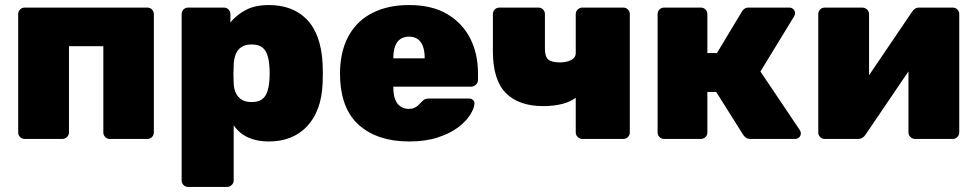

<svg xmlns="http://www.w3.org/2000/svg" viewBox="-20 -550 3857 760"><path d="M78 0Q67 0 59.5 -7.5Q52 -15 52 -26V-494Q52 -505 59.5 -512.5Q67 -520 78 -520H563Q574 -520 581.5 -512.5Q589 -505 589 -494V-26Q589 -15 581.5 -7.5Q574 0 563 0H415Q404 0 396.5 -7.5Q389 -15 389 -26V-367H253V-26Q253 -15 245 -7.5Q237 0 226 0Z M725 190Q714 190 706.5 182.5Q699 175 699 164V-494Q699 -505 706.5 -512.5Q714 -520 725 -520H866Q877 -520 884.5 -512.5Q892 -505 892 -494V-461Q916 -491 953 -510.5Q990 -530 1044 -530Q1091 -530 1128.5 -516Q1166 -502 1194 -473.5Q1222 -445 1238 -401Q1254 -357 1257 -298Q1258 -277 1258 -260Q1258 -243 1257 -221Q1255 -165 1239 -122Q1223 -79 1195 -49.5Q1167 -20 1129 -5Q1091 10 1044 10Q998 10 963 -5.5Q928 -21 905 -54V164Q905 175 897 182.5Q889 190 879 190ZM976 -146Q1002 -146 1016.5 -156.5Q1031 -167 1037.5 -185.5Q1044 -204 1046 -228Q1049 -260 1046 -292Q1044 -316 1037.5 -334.5Q1031 -353 1016.5 -363.5Q1002 -374 976 -374Q950 -374 934.5 -363Q919 -352 912.5 -334Q906 -316 905 -294Q904 -273 904 -256.5Q904 -240 905 -219Q906 -198 913.5 -182Q921 -166 936 -156Q951 -146 976 -146Z M1600 10Q1475 10 1401.5 -54.5Q1328 -119 1326 -252Q1326 -256 1326 -262.5Q1326 -269 1326 -272Q1329 -355 1362.5 -412.5Q1396 -470 1456.5 -500Q1517 -530 1599 -530Q1691 -530 1751.5 -493.5Q1812 -457 1842 -396.5Q1872 -336 1872 -261V-233Q1872 -223 1864 -215Q1856 -207 1845 -207H1537Q1537 -207 1537 -205Q1537 -203 1537 -201Q1537 -177 1543.5 -158.5Q1550 -140 1564 -129.5Q1578 -119 1598 -119Q1611 -119 1620 -123Q1629 -127 1636 -133.5Q1643 -140 1648 -146Q1657 -155 1662.5 -157.5Q1668 -160 1680 -160H1837Q1846 -160 1852.5 -154Q1859 -148 1858 -139Q1857 -121 1841 -95.5Q1825 -70 1793.5 -46Q1762 -22 1713 -6Q1664 10 1600 10ZM1537 -319H1661V-321Q1661 -348 1654 -367Q1647 -386 1633 -395.5Q1619 -405 1599 -405Q1579 -405 1565 -395.5Q1551 -386 1544 -367Q1537 -348 1537 -321Z M2285 0Q2275 0 2267 -7.5Q2259 -15 2259 -26V-163Q2238 -147 2205 -138.5Q2172 -130 2130 -130Q2034 -130 1982.5 -181.5Q1931 -233 1931 -348V-494Q1931 -505 1938.5 -512.5Q1946 -520 1957 -520H2111Q2122 -520 2129.5 -512.5Q2137 -505 2137 -494V-357Q2137 -326 2150 -314.5Q2163 -303 2196 -303Q2223 -303 2241 -312.5Q2259 -322 2259 -340V-494Q2259 -505 2267 -512.5Q2275 -520 2285 -520H2447Q2458 -520 2465.5 -512.5Q2473 -505 2473 -494V-26Q2473 -15 2465.5 -7.5Q2458 0 2447 0Z M2609 0Q2598 0 2590.5 -7.5Q2583 -15 2583 -26V-494Q2583 -505 2590.5 -512.5Q2598 -520 2609 -520H2754Q2765 -520 2772.5 -512.5Q2780 -505 2780 -494V-340H2818L2916 -503Q2918 -508 2925 -514Q2932 -520 2944 -520H3104Q3114 -520 3120.5 -513.5Q3127 -507 3127 -498Q3127 -494 3125.5 -490Q3124 -486 3122 -483L2990 -267L3146 -35Q3150 -29 3150 -22Q3150 -13 3143.5 -6.5Q3137 0 3127 0H2952Q2940 0 2933.5 -4.5Q2927 -9 2922 -16L2815 -186H2780V-26Q2780 -15 2772.5 -7.5Q2765 0 2754 0Z M3244 0Q3234 0 3226.5 -7.5Q3219 -15 3219 -26V-494Q3219 -505 3226.5 -512.5Q3234 -520 3245 -520H3393Q3404 -520 3412 -512.5Q3420 -505 3420 -494V-154L3367 -174L3590 -503Q3595 -511 3602 -515.5Q3609 -520 3619 -520H3751Q3762 -520 3769.5 -512.5Q3777 -505 3777 -495V-26Q3777 -15 3769.5 -7.5Q3762 0 3751 0H3602Q3592 0 3584 -7.5Q3576 -15 3576 -26V-361L3630 -347L3406 -17Q3401 -9 3393.5 -4.5Q3386 0 3377 0Z"/></svg>

Font: Rubik ExtraBold
Style: Regular
Weight: 800
Designer: Hubert and Fischer
Foundry: Hubert and Fischer
Version: Version 2.300;gftools[0.9.30]